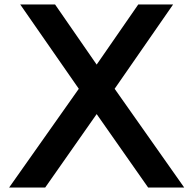

<svg xmlns="http://www.w3.org/2000/svg" viewBox="-20 -845 872 865"><path d="M183.5 0 415.5 -331 647.5 0H810L496.5 -445L760 -825H603L415.5 -554L228 -825H71L335 -445L21 0Z"/></svg>

Font: Spartan SemiBold
Style: Regular
Weight: 600
Designer: Matt Bailey, Mirko Velimirovic
Foundry: Matt Bailey
Version: Version 1.003